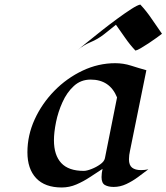

<svg xmlns="http://www.w3.org/2000/svg" viewBox="-20 -810 729 841"><path d="M544.9 -112.3Q544.9 -86.4 558.6 -75.7Q572.3 -64.9 597.7 -64.9Q614.3 -64.9 629.9 -68.4Q608.9 -52.2 584.2 -34.2Q559.6 -16.1 533 -3.7Q506.3 8.8 478 8.8Q454.6 8.8 439.7 0.5Q424.8 -7.8 424.8 -34.2Q424.8 -43.5 426 -52.5Q427.2 -61.5 429.2 -70.3Q402.8 -53.2 374 -34.2Q345.2 -15.1 314.5 -2Q283.7 11.2 250.5 11.2Q176.8 11.2 138.4 -29.5Q100.1 -70.3 100.1 -143.1Q100.1 -217.3 131.8 -286.9Q163.6 -356.4 218 -412.1Q272.5 -467.8 341.6 -500.5Q410.6 -533.2 484.9 -533.2Q520.5 -533.2 554 -522.5Q587.4 -511.7 621.1 -502.4L549.3 -148.9Q547.4 -140.1 546.1 -130.9Q544.9 -121.6 544.9 -112.3ZM492.7 -383.3Q460.9 -461.4 377 -461.4Q334 -461.4 303.5 -433.3Q272.9 -405.3 253.7 -362.5Q234.4 -319.8 225.3 -274.7Q216.3 -229.5 216.3 -195.8Q216.3 -130.4 248.3 -95.9Q280.3 -61.5 346.7 -61.5Q359.9 -61.5 380.6 -69.6Q401.4 -77.6 418.9 -90.1Q436.5 -102.5 439.5 -116.7ZM689.5 -662.1Q682.1 -656.2 666.3 -644.8Q650.4 -633.3 631.6 -620.8Q612.8 -608.4 596.9 -599.1Q581.1 -589.8 573.2 -588.4Q548.8 -614.3 528.6 -643.6Q508.3 -672.9 487.8 -701.7Q475.1 -691.4 461.9 -680.7Q448.7 -669.9 435.5 -659.7Q408.7 -638.7 377.2 -625.5Q345.7 -612.3 319.3 -590.3Q332.5 -601.1 360.4 -623.8Q388.2 -646.5 423.1 -674.1Q458 -701.7 492.9 -727.3Q527.8 -752.9 555.2 -770.5Q582.5 -788.1 594.7 -790Q622.1 -760.7 644.3 -727.5Q666.5 -694.3 689.5 -662.1Z"/></svg>

Font: Lugrasimo
Style: Regular
Weight: 400
Designer: The DocRepair Project, Astigmatic (AOETI)
Foundry: Google
Version: Version 1.001